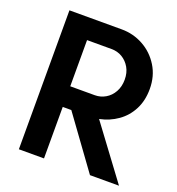

<svg xmlns="http://www.w3.org/2000/svg" viewBox="-125 -781 813 883"><g transform="rotate(20 281.5 -340.0)"><path d="M65 0V-680H321Q378 -680 427 -653Q476 -626 506 -577.5Q536 -529 536 -466Q536 -409 513.5 -365.5Q491 -322 452 -294.5Q413 -267 364 -257L555 0H413L230 -252H188V0ZM188 -353H308Q336 -353 360 -367Q384 -381 398.5 -407Q413 -433 413 -467Q413 -501 398.5 -526Q384 -551 360.5 -565Q337 -579 308 -579H188Z"/></g></svg>

Font: Teachers SemiBold
Style: Regular
Weight: 600
Version: Version 1.001